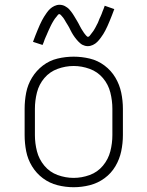

<svg xmlns="http://www.w3.org/2000/svg" viewBox="-20 -775 616 803"><path d="M288 8Q322 8 355.5 -0.5Q389 -9 417 -29.5Q445 -50 462.5 -79.5Q480 -109 487 -142.5Q494 -176 494 -210V-320Q494 -354 487 -387.5Q480 -421 462.5 -450.5Q445 -480 417 -501Q389 -522 355.5 -530Q322 -538 288 -538Q254 -538 220.5 -530Q187 -522 159.5 -501Q132 -480 114 -450.5Q96 -421 89.5 -387.5Q83 -354 83 -320V-210Q83 -176 89.5 -142.5Q96 -109 114 -79.5Q132 -50 159.5 -29.5Q187 -9 220.5 -0.5Q254 8 288 8ZM288 -31Q254 -31 221 -43Q188 -55 165.5 -82Q143 -109 134.5 -142.5Q126 -176 126 -210V-320Q126 -354 134.5 -388Q143 -422 165.5 -448.5Q188 -475 221 -487Q254 -499 288 -499Q322 -499 355 -487Q388 -475 410.5 -448.5Q433 -422 441.5 -388Q450 -354 450 -320V-210Q450 -176 441.5 -142.5Q433 -109 410.5 -82Q388 -55 355 -43Q322 -31 288 -31ZM347 -582Q358 -582 368.5 -587Q379 -592 386.5 -599.5Q394 -607 401 -616.5Q408 -626 412 -632.5Q416 -639 420.5 -647.5Q425 -656 429.5 -666Q434 -676 438.5 -687Q443 -698 448 -710.5Q453 -723 458 -737L418 -751Q416 -744 413.5 -738.5Q411 -733 409 -727.5Q407 -722 405 -716.5Q403 -711 400.5 -706Q398 -701 396 -696.5Q394 -692 392.5 -687.5Q391 -683 389 -679Q387 -675 385 -671.5Q383 -668 381.5 -664.5Q380 -661 378 -658Q376 -655 374.5 -652Q373 -649 371.5 -647Q370 -645 366 -639.5Q362 -634 359.5 -631Q357 -628 354.5 -624.5Q352 -621 347 -621Q345 -621 339.5 -627Q334 -633 331.5 -637Q329 -641 326 -645.5Q323 -650 320 -655Q317 -660 314 -666Q311 -672 308 -677.5Q305 -683 302 -688Q299 -693 296 -698Q293 -703 290 -708Q287 -713 284 -717.5Q281 -722 277.5 -726.5Q274 -731 270 -735.5Q266 -740 261 -743.5Q256 -747 251.5 -749.5Q247 -752 241 -753.5Q235 -755 229 -755Q218 -755 207.5 -750Q197 -745 189.5 -738Q182 -731 175 -721Q168 -711 164 -704.5Q160 -698 155.5 -689.5Q151 -681 146.5 -671Q142 -661 137.5 -650Q133 -639 128 -626.5Q123 -614 118 -600L158 -587Q161 -593 163 -599Q165 -605 167 -610.5Q169 -616 171.5 -621Q174 -626 176 -631Q178 -636 180 -640.5Q182 -645 184 -649.5Q186 -654 188 -658Q190 -662 191.5 -665.5Q193 -669 195 -672.5Q197 -676 198.5 -679Q200 -682 202 -685Q204 -688 205 -690Q206 -692 210 -697.5Q214 -703 217 -706Q220 -709 222 -712.5Q224 -716 229 -716Q231 -716 236.5 -710Q242 -704 245 -700Q248 -696 250.5 -691.5Q253 -687 256 -682Q259 -677 262.5 -671.5Q266 -666 269 -660.5Q272 -655 274.5 -649.5Q277 -644 280 -639Q283 -634 286 -629Q289 -624 292.5 -619.5Q296 -615 299.5 -610.5Q303 -606 307 -602Q311 -598 315.5 -594Q320 -590 325 -587.5Q330 -585 335.5 -583.5Q341 -582 347 -582Z"/></svg>

Font: Iosevka Sparkle Extralight
Style: Regular
Weight: 200
Designer: Belleve Invis
Foundry: Belleve Invis
Version: Version 4.5.0; ttfautohint (v1.8.3)